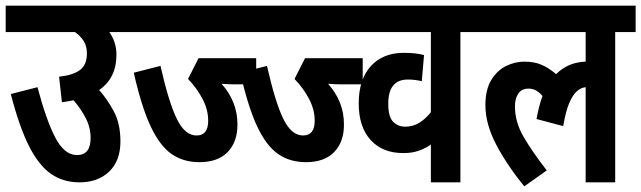

<svg xmlns="http://www.w3.org/2000/svg" viewBox="-20 -642 2258 676"><path d="M0 -622H446V-529H365Q377 -512 383.5 -492Q390 -472 390 -449Q390 -367 329 -325Q357 -294 380.5 -250.5Q404 -207 404 -144Q404 -76 364.5 -38Q325 0 260 0Q203 0 160 -29.5Q117 -59 82.5 -127Q48 -195 18 -311L112 -335Q143 -218 175 -157Q207 -96 251 -96Q299 -96 299 -156Q299 -193 282 -226Q265 -259 239 -289Q220 -285 198 -282L188 -372Q236 -377 261 -395Q286 -413 286 -454Q286 -479 275 -497Q264 -515 244 -529H0Z M434 -622H891V-529H434ZM882 -345H807Q796 -345 784 -345.5Q772 -346 760 -347Q787 -317 801.5 -281.5Q816 -246 816 -203Q816 -142 781.5 -106.5Q747 -71 682 -71Q626 -71 584.5 -99.5Q543 -128 510.5 -197Q478 -266 451 -386L545 -410Q574 -282 602.5 -223.5Q631 -165 672 -165Q713 -165 713 -217Q713 -256 693 -294Q673 -332 642 -364L679 -437H882Z M809 -622H1266V-529H809ZM1257 -345H1182Q1171 -345 1159 -345.5Q1147 -346 1135 -347Q1162 -317 1176.5 -281.5Q1191 -246 1191 -203Q1191 -142 1156.5 -106.5Q1122 -71 1057 -71Q1001 -71 959.5 -99.5Q918 -128 885.5 -197Q853 -266 826 -386L920 -410Q949 -282 977.5 -223.5Q1006 -165 1047 -165Q1088 -165 1088 -217Q1088 -256 1068 -294Q1048 -332 1017 -364L1054 -437H1257Z M1673 -529H1601V0H1497V-133Q1477 -119 1453.5 -111Q1430 -103 1400 -103Q1327 -103 1285 -149Q1243 -195 1243 -278Q1243 -362 1285.5 -409Q1328 -456 1402 -456Q1423 -456 1441 -454Q1459 -452 1473 -448L1465 -356Q1442 -362 1416 -362Q1347 -362 1347 -277Q1347 -230 1364.5 -213Q1382 -196 1406 -196Q1435 -196 1457.5 -210.5Q1480 -225 1497 -247V-529H1214V-622H1673Z M1661 -529V-622H2218V-529H2146V0H2042V-335Q2027 -334 2012 -321.5Q1997 -309 1984.5 -280Q1972 -251 1963 -198L1869 -223Q1877 -268 1890 -304Q1880 -316 1868 -323Q1856 -330 1841 -330Q1816 -330 1804.5 -312Q1793 -294 1793 -268Q1793 -213 1823 -161Q1853 -109 1905 -42L1826 14Q1766 -59 1727.5 -132Q1689 -205 1689 -272Q1689 -326 1709.5 -360Q1730 -394 1761.5 -409.5Q1793 -425 1826 -425Q1861 -425 1886.5 -414Q1912 -403 1938 -381Q1980 -423 2042 -425V-529Z"/></svg>

Font: Noto Sans ExtraCondensed SemiBold
Style: Italic
Weight: 600
Width: 2
Italic angle: -12°
Designer: Monotype Design Team
Foundry: Monotype Imaging Inc.
Version: Version 2.013; ttfautohint (v1.8.4.7-5d5b)